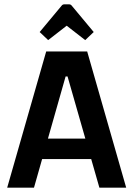

<svg xmlns="http://www.w3.org/2000/svg" viewBox="-20 -861 612 881"><path d="M13 0 192 -625H380L559 0H436L290 -510H281L136 0ZM110 -131V-225H463V-131ZM201 -677 162 -714 262 -834Q267 -841 274 -841H298Q305 -841 310 -834L410 -714L371 -677L286 -743Z"/></svg>

Font: Changa Medium
Style: Regular
Weight: 500
Designer: Eduardo Rodriguez Tunni
Foundry: Eduardo Rodriguez Tunni
Version: Version 3.003